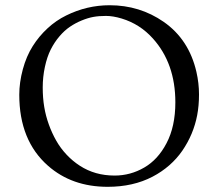

<svg xmlns="http://www.w3.org/2000/svg" viewBox="-20 -701 838 737"><path d="M54 -337.2Q54 -384.5 67.6 -434.9Q81.3 -485.4 105.5 -523.7Q129.6 -562 162.5 -592.3Q195.3 -622.6 234.1 -641.6Q313.5 -680.9 400.9 -680.9Q516.4 -680.9 608.2 -617.2Q705.3 -549.6 733.9 -425.3Q743.9 -381.6 743.9 -338.5Q743.9 -295.4 736.9 -258.9Q730 -222.4 715.5 -187.7Q700.9 -153.1 679.9 -122.6Q658.9 -92 629.8 -66.5Q600.6 -41 565.4 -22.7Q491.2 16.1 393.1 16.1Q256.1 16.1 164.3 -64.7Q54 -161.6 54 -337.2ZM286.6 -64.7Q344.5 -27.1 419.9 -27.1Q480.7 -27.1 533.7 -57.9Q586.4 -88.4 619.1 -151.1Q653.1 -215.6 653.1 -308.1Q653.1 -457.5 566.9 -553.2Q517.3 -608.6 447 -629.9Q413.8 -639.9 386.6 -639.9Q359.4 -639.9 338.1 -636Q316.9 -632.1 293.5 -622.4Q270 -612.8 248.8 -598.5Q227.5 -584.2 208.3 -561.6Q189 -539.1 174.8 -511Q160.6 -482.9 152.3 -444.1Q144 -405.3 144 -365.2Q144 -325.2 149.8 -290.6Q155.5 -256.1 167.4 -223.3Q179.2 -190.4 195.9 -161Q212.6 -131.6 235.8 -107.1Q259 -82.5 286.6 -64.7Z"/></svg>

Font: Linden Hill
Style: Regular
Weight: 400
Version: Version 1.202